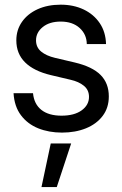

<svg xmlns="http://www.w3.org/2000/svg" viewBox="-20 -547 515 809"><path d="M241.2 11.7Q186 11.7 141.1 -6.3Q96.2 -24.4 68.4 -61.3Q40.5 -98.1 37.1 -154.3H119.1Q123.5 -108.4 154.3 -84Q185.1 -59.6 239.3 -59.6Q293 -59.6 324 -82Q355 -104.5 355 -138.7Q355 -168 333.5 -185.5Q312 -203.1 277.3 -210.9L194.3 -230.5Q122.6 -247.6 85.7 -284.2Q48.8 -320.8 48.8 -377Q48.8 -420.9 72.5 -454.8Q96.2 -488.8 138.4 -508.1Q180.7 -527.3 235.8 -527.3Q289.6 -527.3 332.3 -507.1Q375 -486.8 400.1 -449.7Q425.3 -412.6 426.8 -361.3H345.7Q345.2 -402.3 315.4 -429.2Q285.6 -456.1 235.8 -456.1Q188.5 -456.1 160.2 -433.1Q131.8 -410.2 131.8 -377Q131.8 -347.7 153.3 -329.8Q174.8 -312 211.9 -303.2L294.9 -283.7Q369.1 -266.1 403.8 -231.2Q438.5 -196.3 438.5 -140.6Q438.5 -92.8 412.6 -58.6Q386.7 -24.4 342 -6.3Q297.4 11.7 241.2 11.7ZM154.8 241.2 193.8 57.6H279.8L219.2 241.2Z"/></svg>

Font: Inter Khmer Looped
Style: Regular
Weight: 400
Designer: Rasmus Andersson, Sovichet Tep
Foundry: Anagata Design
Version: Version 1.000